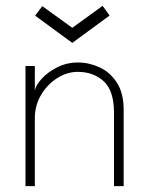

<svg xmlns="http://www.w3.org/2000/svg" viewBox="-20 -636 517 656"><path d="M246.5 -422.5Q284 -422.5 320 -406Q356 -389.5 379.2 -353.8Q402.5 -318 402.5 -261V0H369.5V-250.5Q369.5 -326 334.5 -358.2Q299.5 -390.5 245.5 -390.5Q209.5 -390.5 176 -369.5Q142.5 -348.5 120.8 -312.5Q99 -276.5 99 -232V0H67V-410.5H99V-326.5Q102 -344.5 122.5 -367Q143 -389.5 175.5 -406Q208 -422.5 246.5 -422.5ZM227 -489.5 100 -582.5 124.5 -615 227 -541 330.5 -616 354.5 -583Z"/></svg>

Font: League Spartan Thin Thin
Style: Regular
Weight: 250
Version: Version 2.002